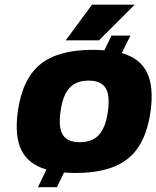

<svg xmlns="http://www.w3.org/2000/svg" viewBox="-20 -720 660 810"><path d="M55.2 -250Q74.2 -386.7 149.4 -448.2Q224.6 -509.8 371.6 -509.8Q389.2 -509.8 420.4 -507.8L450.2 -569.8H530.3L493.7 -496.1Q571.3 -474.1 600.3 -413.8Q629.4 -353.5 615.2 -250Q596.2 -113.3 521 -51.8Q445.8 9.8 298.8 9.8Q279.3 9.8 250 7.8L220.2 69.8H140.1L175.8 -4.9Q99.1 -27.3 70.1 -86.9Q41 -146.5 55.2 -250ZM235.4 -250Q225.6 -181.6 245.1 -150.9Q264.6 -120.1 316.9 -120.1Q369.1 -120.1 397.5 -151.1Q425.8 -182.1 435.1 -250Q444.8 -318.4 425.3 -349.1Q405.8 -379.9 353.5 -379.9Q301.3 -379.9 272.9 -348.9Q244.6 -317.9 235.4 -250ZM257.3 -549.8 368.2 -700.2H548.3L397.5 -549.8Z"/></svg>

Font: Fivo Sans Heavy
Style: Regular
Weight: 900
Designer: Alexander Slobzheninov
Foundry: Alexander Slobzheninov
Version: 1.0